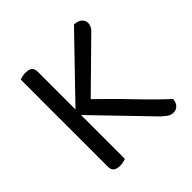

<svg xmlns="http://www.w3.org/2000/svg" viewBox="-165 -751 895 895"><g transform="rotate(-45 283.0 -303.0)"><path d="M152 -310 215 -350Q321 -248 397.5 -168Q474 -88 527 -40Q526 -18 514 -5.5Q502 7 484 7Q467 7 453.5 -3Q440 -13 426 -26ZM226 -282 145 -300 446 -612Q472 -611 485 -599Q498 -587 498 -571Q498 -558 491.5 -546.5Q485 -535 471 -523ZM89 -367H171V-1Q165 1 155 3.5Q145 6 133 6Q111 6 100 -3Q89 -12 89 -31ZM171 -300H89V-606Q94 -608 104.5 -610.5Q115 -613 127 -613Q149 -613 160 -604.5Q171 -596 171 -576Z"/></g></svg>

Font: Baloo Paaji 2
Style: Regular
Weight: 400
Designer: Shuchita Grover, Noopur Datye and Ek Type
Foundry: Ek Type
Version: Version 1.700